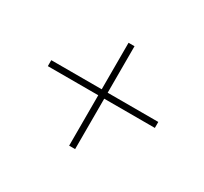

<svg xmlns="http://www.w3.org/2000/svg" viewBox="-109 -654 859 808"><g transform="rotate(30 320.0 -250.0)"><path d="M580 -274V-245H334V0H305V-245H60V-274H305V-500H334V-274Z"/></g></svg>

Font: Fivo Sans Thin
Style: Regular
Weight: 250
Foundry: Alexander Slobzheninov
Version: 1.0